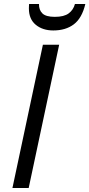

<svg xmlns="http://www.w3.org/2000/svg" viewBox="-20 -937 445 957"><path d="M42 0 193.8 -713.9H274.9L123 0ZM245.6 -785.2Q192.4 -785.2 158.2 -813.5Q124 -841.8 124 -895Q124 -900.4 124.3 -905.8Q124.5 -911.1 125 -917H174.3Q173.8 -887.2 191.4 -870.1Q209 -853 253.4 -853Q299.3 -853 322.5 -870.4Q345.7 -887.7 353.5 -917H405.3Q388.7 -846.7 348.1 -815.9Q307.6 -785.2 245.6 -785.2Z"/></svg>

Font: Open Sans
Style: Italic
Weight: 400
Italic angle: -12°
Designer: Monotype Design Team
Foundry: Monotype Imaging Inc.
Version: Version 3.000; ttfautohint (v1.8.4)